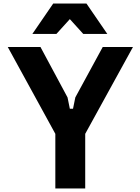

<svg xmlns="http://www.w3.org/2000/svg" viewBox="-20 -1066 790 1086"><path d="M209 -800 362 -515 375 -451H393L406 -515L561 -800H732L462 -309V0H293V-309L24 -800ZM163 -874 281 -1046H469L587 -874H451L326 -1012H424L299 -874Z"/></svg>

Font: Martian Mono SemiExpanded
Style: Bold
Weight: 700
Width: 6
Designer: Roman Shamin
Foundry: Evil Martians
Version: Version 1.000